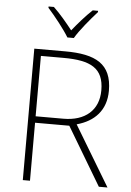

<svg xmlns="http://www.w3.org/2000/svg" viewBox="-62 -993 710 1039"><g transform="rotate(5 293.0 -474.0)"><path d="M275 -790H310C334 -832 391 -900 428 -941V-948H399C362 -914 322 -867 292 -830C263 -867 224 -914 188 -948H159V-941C196 -900 250 -832 275 -790ZM269 -714H102V0H141V-315H327L515 0H562L366 -326C461 -352 524 -415 524 -522C524 -668 436 -714 269 -714ZM264 -678C412 -678 483 -641 483 -521C483 -411 408 -350 292 -350H141V-678Z"/></g></svg>

Font: Noto Sans Canadian Aboriginal ExtraLight
Style: Regular
Weight: 200
Designer: Monotype Design Team, Typotheque's Kevin King
Foundry: Monotype Imaging Inc.
Version: Version 2.004